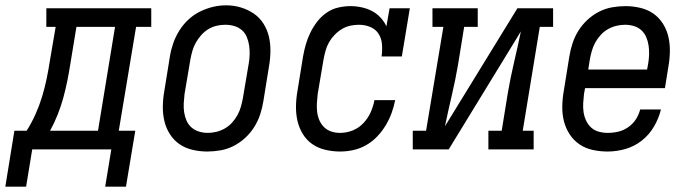

<svg xmlns="http://www.w3.org/2000/svg" viewBox="-76 -561 2596 721"><path d="M-56 140 -22 -70H24Q43 -100 57.5 -132.5Q72 -165 82 -198Q92 -231 99 -264.5Q106 -298 111 -331L133 -460H98V-530H492V-460H435L370 -70H432L397 140H319L342 0H45L22 140ZM112 -70H292L356 -460H211L188 -320Q183 -288 176.5 -256Q170 -224 161.5 -193Q153 -162 140.5 -130.5Q128 -99 112 -70Z M702 8Q674 8 646.5 1.5Q619 -5 597.5 -20Q576 -35 561.5 -58Q547 -81 541 -107.5Q535 -134 535.5 -162.5Q536 -191 541 -219L562 -349Q566 -374 574.5 -398.5Q583 -423 597 -445.5Q611 -468 630.5 -486.5Q650 -505 674 -517Q698 -529 723 -535Q748 -541 773 -541Q802 -541 828.5 -533Q855 -525 877 -510Q899 -495 913.5 -472Q928 -449 934 -422.5Q940 -396 939.5 -367.5Q939 -339 934 -311L913 -181Q909 -156 901 -131.5Q893 -107 879 -84.5Q865 -62 845 -43.5Q825 -25 801.5 -13Q778 -1 752.5 3.5Q727 8 702 8ZM704 -62Q720 -62 736.5 -66Q753 -70 768 -78.5Q783 -87 795 -100Q807 -113 815.5 -128.5Q824 -144 828.5 -160Q833 -176 836 -192L858 -322Q861 -339 861.5 -356.5Q862 -374 859.5 -390.5Q857 -407 850.5 -422.5Q844 -438 831.5 -448.5Q819 -459 803 -463.5Q787 -468 769 -468Q753 -468 736.5 -464Q720 -460 705.5 -451Q691 -442 679.5 -429Q668 -416 659.5 -401Q651 -386 646.5 -370Q642 -354 639 -338L617 -208Q615 -191 614 -173.5Q613 -156 615.5 -139.5Q618 -123 624.5 -108Q631 -93 643 -82.5Q655 -72 671 -67Q687 -62 704 -62Z M1201 8Q1173 8 1145.5 1.5Q1118 -5 1096.5 -20Q1075 -35 1061 -58Q1047 -81 1041 -107.5Q1035 -134 1035.5 -162.5Q1036 -191 1041 -219L1062 -349Q1066 -372 1072.5 -394.5Q1079 -417 1089.5 -438.5Q1100 -460 1115 -479.5Q1130 -499 1150 -513Q1170 -527 1193.5 -532.5Q1217 -538 1240 -538Q1261 -538 1282 -533.5Q1303 -529 1321 -519.5Q1339 -510 1353 -495Q1367 -480 1375 -462L1387 -530H1463L1433 -349H1357Q1360 -371 1358.5 -393.5Q1357 -416 1346 -433.5Q1335 -451 1315 -459.5Q1295 -468 1272 -468Q1256 -468 1239.5 -464.5Q1223 -461 1208 -452Q1193 -443 1180.5 -430Q1168 -417 1159.5 -402Q1151 -387 1146.5 -370.5Q1142 -354 1139 -338L1117 -208Q1115 -191 1114 -174Q1113 -157 1115 -140.5Q1117 -124 1123.5 -109Q1130 -94 1141.5 -83Q1153 -72 1168.5 -67Q1184 -62 1201 -62Q1225 -62 1248 -71Q1271 -80 1288.5 -98.5Q1306 -117 1316 -139.5Q1326 -162 1330 -185H1408Q1403 -160 1394.5 -136.5Q1386 -113 1372.5 -90.5Q1359 -68 1340.5 -48.5Q1322 -29 1299 -16Q1276 -3 1251 2.5Q1226 8 1201 8Z M1474 0V-70H1524L1589 -460H1548V-530H1718V-460H1667L1644 -318Q1634 -260 1620.5 -202.5Q1607 -145 1595 -87L1867 -530H2001V-460H1951L1887 -70H1928V0H1758V-70H1808L1831 -212Q1841 -270 1854.5 -327.5Q1868 -385 1880 -443L1609 0Z M2206 8Q2177 8 2149.5 2Q2122 -4 2100 -19Q2078 -34 2063 -57Q2048 -80 2041.5 -106.5Q2035 -133 2035.5 -162Q2036 -191 2041 -219L2062 -349Q2066 -374 2074 -398.5Q2082 -423 2096 -445.5Q2110 -468 2130 -486.5Q2150 -505 2173.5 -517Q2197 -529 2222.5 -533.5Q2248 -538 2273 -538Q2301 -538 2328.5 -531.5Q2356 -525 2377.5 -510Q2399 -495 2413.5 -472Q2428 -449 2434 -422.5Q2440 -396 2439.5 -367.5Q2439 -339 2434 -311L2421 -230H2121L2117 -208Q2115 -191 2114 -173.5Q2113 -156 2115.5 -139.5Q2118 -123 2125 -108Q2132 -93 2144 -82Q2156 -71 2172.5 -66.5Q2189 -62 2206 -62Q2226 -62 2245.5 -66.5Q2265 -71 2282.5 -83Q2300 -95 2311.5 -112.5Q2323 -130 2328 -150H2406Q2398 -117 2380 -86Q2362 -55 2334 -33Q2306 -11 2272.5 -1.5Q2239 8 2206 8ZM2133 -300H2354L2358 -322Q2361 -339 2361.5 -356.5Q2362 -374 2359.5 -390.5Q2357 -407 2350.5 -422Q2344 -437 2332.5 -447.5Q2321 -458 2305 -463Q2289 -468 2271 -468Q2255 -468 2238.5 -464Q2222 -460 2207 -451.5Q2192 -443 2180 -430Q2168 -417 2159.5 -401.5Q2151 -386 2146.5 -370Q2142 -354 2139 -338Z"/></svg>

Font: Iosevka Slab Oblique
Style: Regular
Weight: 400
Italic angle: -9°
Monospace: yes
Designer: Belleve Invis
Foundry: Belleve Invis
Version: Version 11.1.1; ttfautohint (v1.8.3)